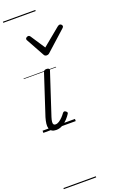

<svg xmlns="http://www.w3.org/2000/svg" viewBox="-277 -1094 1034 1677"><g transform="rotate(-20 239.5 -255.0)"><path d="M116 15Q91 15 76 5.5Q61 -4 55 -22.5Q49 -41 52 -66Q55 -91 64 -122L186 -494Q190 -506 196 -510.5Q202 -515 217 -515Q231 -515 237.5 -509Q244 -503 241 -493L114 -106Q106 -81 104.5 -64.5Q103 -48 108.5 -40.5Q114 -33 126 -33Q143 -33 160 -44Q177 -55 193 -71.5Q209 -88 220 -104Q226 -112 233.5 -113.5Q241 -115 249 -108Q259 -101 260 -95Q261 -89 256 -82Q244 -63 223.5 -40.5Q203 -18 175.5 -1.5Q148 15 116 15ZM456 -840Q465 -840 472 -833.5Q479 -827 479 -819Q479 -813 476.5 -809.5Q474 -806 470 -802L289 -639Q281 -631 274 -628.5Q267 -626 259 -626Q252 -626 246 -629Q240 -632 235 -641L145 -804Q142 -808 140.5 -812Q139 -816 139 -820Q139 -829 148 -834.5Q157 -840 164 -840Q171 -840 174.5 -837.5Q178 -835 182 -830L271 -695L435 -830Q442 -835 446.5 -837.5Q451 -840 456 -840ZM0 513H301V523H0ZM0 -20H301V0H0ZM0 -505H301V-500H0ZM0 -1033H301V-1023H0Z"/></g></svg>

Font: Playwrite IN Guides
Style: Regular
Weight: 400
Designer: Veronika Burian, José Scaglione
Foundry: TypeTogether
Version: Version 1.003